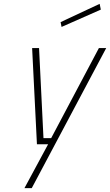

<svg xmlns="http://www.w3.org/2000/svg" viewBox="-20 -750 572 998"><path d="M147 -500H183L206 -32H246L494 -500H532L145 228H107L230 0H172ZM300 -610 295 -635 498 -730 504 -700Z"/></svg>

Font: Titillium Web ExtraLight
Style: Italic
Weight: 275
Italic angle: -13°
Version: Version 1.002;PS 57.000;hotconv 1.0.70;makeotf.lib2.5.55311